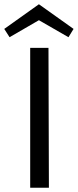

<svg xmlns="http://www.w3.org/2000/svg" viewBox="-29 -883 366 903"><path d="M317 -747 293 -708 154 -788 16 -708 -9 -747 154 -863ZM199 -658 201 0H113V-658Z"/></svg>

Font: Ysabeau SC Medium
Style: Regular
Weight: 500
Designer: Christian Thalmann (Catharsis Fonts)
Version: Version 0.003